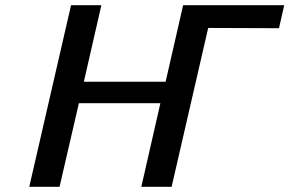

<svg xmlns="http://www.w3.org/2000/svg" viewBox="-20 -715 1108 735"><path d="M92 0 252 -695H368L301 -402H614L681 -695H1068L1048 -607L777 -608L637 0H521L594 -320H282L208 0Z"/></svg>

Font: Coval
Style: Medium Italic
Weight: 500
Foundry: Context Ltd
Version: Version 001.000